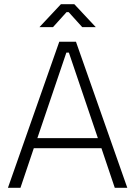

<svg xmlns="http://www.w3.org/2000/svg" viewBox="-20 -900 648 920"><path d="M374 -770H439L336 -880H272L169 -770H234L299 -842H309ZM264 -700 18 0H78L142 -190H466L530 0H590L344 -700ZM159 -238 298 -648H310L449 -238Z"/></svg>

Font: Space Text Light
Style: Regular
Weight: 300
Designer: Florian Karsten (Space Text), Colophon Foundry (Space Mono)
Foundry: Florian Karsten
Version: Version 1.003;PS 001.003;hotconv 1.0.88;makeotf.lib2.5.64775